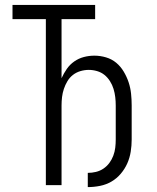

<svg xmlns="http://www.w3.org/2000/svg" viewBox="-20 -755 640 783"><path d="M338 8V-50Q355 -50 371.5 -54Q388 -58 402 -67.5Q416 -77 426 -90.5Q436 -104 442 -120Q448 -136 450 -152.5Q452 -169 452 -186V-325Q452 -342 450 -359Q448 -376 443 -392.5Q438 -409 428.5 -424Q419 -439 406 -449.5Q393 -460 376 -465Q359 -470 342 -470Q325 -470 308 -465Q291 -460 277.5 -449.5Q264 -439 255 -424Q246 -409 240.5 -392.5Q235 -376 233 -359Q231 -342 231 -325V0H167V-677H31V-735H368V-677H231V-436Q240 -456 252.5 -474Q265 -492 283 -504.5Q301 -517 322 -522.5Q343 -528 365 -528Q389 -528 412.5 -521Q436 -514 454 -499Q472 -484 484.5 -463Q497 -442 504.5 -419.5Q512 -397 514.5 -373Q517 -349 517 -325V-186Q517 -161 513 -136Q509 -111 499 -88.5Q489 -66 472.5 -46.5Q456 -27 434.5 -14.5Q413 -2 388 3Q363 8 338 8Z"/></svg>

Font: Iosevka Custom Light Extended
Style: Regular
Weight: 300
Width: 7
Monospace: yes
Designer: Belleve Invis
Foundry: Belleve Invis
Version: Version 11.2.4; ttfautohint (v1.8.4)